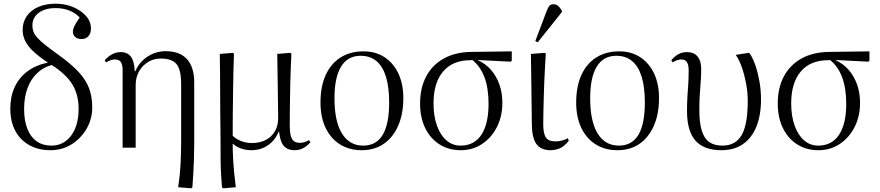

<svg xmlns="http://www.w3.org/2000/svg" viewBox="-20 -802 4782 1043"><path d="M254 14Q188 14 138.5 -14Q89 -42 62.5 -92.5Q36 -143 36 -212Q36 -278 60 -329.5Q84 -381 130 -415Q176 -449 240 -462Q192 -494 161.5 -522.5Q131 -551 117 -579.5Q103 -608 103 -639Q103 -682 125.5 -714.5Q148 -747 188.5 -764.5Q229 -782 283 -782Q334 -782 377.5 -763.5Q421 -745 447.5 -715Q474 -685 474 -648Q474 -621 460.5 -605.5Q447 -590 423 -590Q401 -590 388.5 -601Q376 -612 376 -630Q376 -643 384 -660Q392 -677 413 -707Q389 -732 356 -745Q323 -758 282 -758Q225 -758 190.5 -732.5Q156 -707 156 -664Q156 -646 161.5 -630.5Q167 -615 182 -598Q197 -581 225 -558.5Q253 -536 298 -504Q367 -454 407 -411Q447 -368 464 -322Q481 -276 481 -218Q481 -155 450 -102Q419 -49 368 -17.5Q317 14 254 14ZM259 -11Q326 -11 366.5 -65.5Q407 -120 407 -211Q407 -288 373 -343.5Q339 -399 261 -449Q214 -436 180.5 -403.5Q147 -371 129 -322Q111 -273 111 -210Q111 -147 128.5 -102.5Q146 -58 179 -34.5Q212 -11 259 -11Z M1018 221 948 215Q953 181 956 152Q959 123 960.5 95Q962 67 963 38Q964 9 964 -26V-345Q964 -422 939.5 -453Q915 -484 853 -484Q815 -484 784 -465Q753 -446 735 -413.5Q717 -381 717 -340V0H646V-422Q646 -452 636 -465.5Q626 -479 604 -479Q582 -479 556 -463L549 -475Q569 -497 590.5 -508Q612 -519 636 -519Q673 -519 691.5 -493.5Q710 -468 712 -415H715Q729 -448 754 -472.5Q779 -497 811.5 -510.5Q844 -524 879 -524Q956 -524 995.5 -481Q1035 -438 1035 -354V-16Q1035 25 1033.5 64.5Q1032 104 1030 142Q1028 180 1025 216Z M1193 221 1186 216Q1183 182 1181 147Q1179 112 1178.5 67Q1178 22 1178 -41Q1178 -57 1177.5 -96Q1177 -135 1176.5 -186Q1176 -237 1176 -290.5Q1176 -344 1175.5 -391.5Q1175 -439 1174.5 -471Q1174 -503 1174 -509L1245 -515L1251 -510Q1249 -471 1248 -415.5Q1247 -360 1246 -298Q1245 -236 1244.5 -175.5Q1244 -115 1244 -65Q1261 -47 1289 -36Q1317 -25 1347 -25Q1413 -25 1452 -62Q1491 -99 1491 -161Q1491 -180 1490.5 -210.5Q1490 -241 1489.5 -277.5Q1489 -314 1488.5 -351.5Q1488 -389 1487.5 -422Q1487 -455 1486.5 -478.5Q1486 -502 1486 -509L1557 -515L1563 -510Q1561 -473 1559.5 -433Q1558 -393 1557 -353Q1556 -313 1555.5 -273.5Q1555 -234 1554.5 -196Q1554 -158 1554 -122Q1554 -86 1559.5 -65Q1565 -44 1577 -35Q1589 -26 1610 -26Q1621 -26 1634 -30Q1647 -34 1659 -41L1666 -29Q1648 -8 1626.5 3Q1605 14 1580 14Q1555 14 1537 3.5Q1519 -7 1509.5 -29Q1500 -51 1496 -87H1494Q1474 -39 1435 -12.5Q1396 14 1345 14Q1316 14 1289 4.5Q1262 -5 1246 -21H1244Q1244 13 1246 54Q1248 95 1252 136.5Q1256 178 1261 215Z M1945 14Q1877 14 1826.5 -18Q1776 -50 1748.5 -108Q1721 -166 1721 -245Q1721 -332 1749 -394Q1777 -456 1829.5 -489.5Q1882 -523 1955 -523Q2020 -523 2068.5 -491.5Q2117 -460 2144 -403Q2171 -346 2171 -269Q2171 -183 2143 -119Q2115 -55 2064.5 -20.5Q2014 14 1945 14ZM1953 -11Q2024 -11 2059 -69.5Q2094 -128 2094 -245Q2094 -329 2076.5 -385.5Q2059 -442 2024.5 -470.5Q1990 -499 1939 -499Q1869 -499 1833 -440.5Q1797 -382 1797 -268Q1797 -143 1837.5 -77Q1878 -11 1953 -11Z M2483 14Q2417 14 2367 -18Q2317 -50 2289.5 -107Q2262 -164 2262 -239Q2262 -325 2295.5 -387.5Q2329 -450 2391.5 -484.5Q2454 -519 2541 -520L2760 -523V-472L2754 -467L2576 -476V-475Q2618 -456 2647.5 -422Q2677 -388 2693 -342.5Q2709 -297 2709 -244Q2709 -170 2679.5 -112Q2650 -54 2599 -20Q2548 14 2483 14ZM2482 -11Q2556 -11 2595 -70Q2634 -129 2634 -238Q2634 -322 2612 -381.5Q2590 -441 2546 -476L2536 -475Q2439 -475 2387 -413.5Q2335 -352 2335 -240Q2335 -172 2353.5 -120Q2372 -68 2405 -39.5Q2438 -11 2482 -11Z M2971 14Q2917 14 2893 -21Q2869 -56 2869 -132Q2869 -153 2868.5 -185Q2868 -217 2867.5 -255.5Q2867 -294 2866.5 -333.5Q2866 -373 2865.5 -408.5Q2865 -444 2864.5 -470.5Q2864 -497 2864 -509L2939 -515L2945 -510Q2943 -483 2941 -445Q2939 -407 2937 -364.5Q2935 -322 2934 -279Q2933 -236 2932 -197Q2931 -158 2931 -129Q2931 -76 2945.5 -55Q2960 -34 2997 -34Q3016 -34 3033 -38.5Q3050 -43 3064 -51L3070 -38Q3059 -22 3043.5 -10Q3028 2 3009.5 8Q2991 14 2971 14ZM2901 -572 2888 -579 2948 -738Q2957 -761 2964 -770Q2971 -779 2987 -779Q3000 -779 3010.5 -771Q3021 -763 3032 -744V-736Z M3334 14Q3266 14 3215.5 -18Q3165 -50 3137.5 -108Q3110 -166 3110 -245Q3110 -332 3138 -394Q3166 -456 3218.5 -489.5Q3271 -523 3344 -523Q3409 -523 3457.5 -491.5Q3506 -460 3533 -403Q3560 -346 3560 -269Q3560 -183 3532 -119Q3504 -55 3453.5 -20.5Q3403 14 3334 14ZM3342 -11Q3413 -11 3448 -69.5Q3483 -128 3483 -245Q3483 -329 3465.5 -385.5Q3448 -442 3413.5 -470.5Q3379 -499 3328 -499Q3258 -499 3222 -440.5Q3186 -382 3186 -268Q3186 -143 3226.5 -77Q3267 -11 3342 -11Z M3899 14Q3804 14 3758 -38Q3712 -90 3712 -199Q3712 -246 3714.5 -280.5Q3717 -315 3719 -347.5Q3721 -380 3721 -420Q3721 -450 3711.5 -464.5Q3702 -479 3681 -479Q3670 -479 3658.5 -475Q3647 -471 3634 -463L3627 -475Q3646 -498 3667 -508.5Q3688 -519 3712 -519Q3749 -519 3769 -495.5Q3789 -472 3789 -429Q3789 -398 3787.5 -373.5Q3786 -349 3784 -325.5Q3782 -302 3780.5 -273.5Q3779 -245 3779 -204Q3779 -136 3792 -93Q3805 -50 3832.5 -30.5Q3860 -11 3904 -11Q3976 -11 4009 -68.5Q4042 -126 4042 -254Q4042 -299 4033.5 -345.5Q4025 -392 4011 -433.5Q3997 -475 3977 -504L4048 -515L4054 -510Q4073 -480 4086 -439.5Q4099 -399 4106.5 -354Q4114 -309 4114 -262Q4114 -175 4088.5 -113Q4063 -51 4015 -18.5Q3967 14 3899 14Z M4426 14Q4360 14 4310 -18Q4260 -50 4232.5 -107Q4205 -164 4205 -239Q4205 -325 4238.5 -387.5Q4272 -450 4334.5 -484.5Q4397 -519 4484 -520L4703 -523V-472L4697 -467L4519 -476V-475Q4561 -456 4590.5 -422Q4620 -388 4636 -342.5Q4652 -297 4652 -244Q4652 -170 4622.5 -112Q4593 -54 4542 -20Q4491 14 4426 14ZM4425 -11Q4499 -11 4538 -70Q4577 -129 4577 -238Q4577 -322 4555 -381.5Q4533 -441 4489 -476L4479 -475Q4382 -475 4330 -413.5Q4278 -352 4278 -240Q4278 -172 4296.5 -120Q4315 -68 4348 -39.5Q4381 -11 4425 -11Z"/></svg>

Font: Literata 60pt Light
Style: Regular
Weight: 300
Designer: Latin by Veronika Burian and Jose Scaglione. Greek by Irene Vlachou. Cyrillic by Vera Evstafieva.
Foundry: TypeTogether
Version: Version 3.103;gftools[0.9.29]